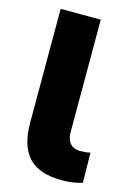

<svg xmlns="http://www.w3.org/2000/svg" viewBox="-111 -763 577 832"><g transform="rotate(15 177.5 -347.0)"><path d="M251 11Q149 11 102 -40Q55 -91 55 -194V-705H235V-200Q235 -179 242 -163.5Q249 -148 262.5 -140Q276 -132 297 -132Q309 -132 319.5 -133Q330 -134 341 -137L343 -2Q320 5 298.5 8Q277 11 251 11Z"/></g></svg>

Font: Nunito Sans 11pt Black
Style: Regular
Weight: 900
Version: Version 3.101;gftools[0.9.27]